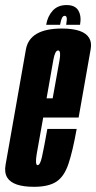

<svg xmlns="http://www.w3.org/2000/svg" viewBox="-47 -716 371 740"><path d="M84 4Q3 4 -19 -31.5Q-31 -51 -25.5 -81Q-10.5 -166.5 13 -299Q38.5 -444.5 52.8 -525.2Q67 -606 191.5 -606Q276 -606 297 -569Q307 -552 302.5 -526.5Q288.5 -447 263 -302.5Q259.5 -281.5 256 -263H119.5Q101 -159 94.5 -122.5Q88 -83.5 96.5 -79.5Q97 -79.5 98 -79.5Q107.5 -79.5 114.5 -110.2Q121.5 -141 135.5 -219H248.5Q233 -132 216.5 -83.5Q200 -35 169.8 -15.5Q139.5 4 84 4ZM132.5 -337H156Q176 -449 182.5 -484.5Q188 -517 179.5 -521Q178.5 -521.5 177 -521.5Q165 -521.5 158.5 -484.5Q153 -451.5 132.5 -337ZM209.5 -696.5Q243 -696.5 255.2 -675Q267.5 -653.5 261.5 -620.5H208Q211.5 -640.5 210 -647.8Q208.5 -655 202.5 -655Q196 -655 192 -647.2Q188 -639.5 184.5 -620.5H131Q136.5 -653.5 156.2 -675Q176 -696.5 209.5 -696.5Z"/></svg>

Font: Anybody UltraCondensed SemiBold
Style: Italic
Weight: 600
Width: 1
Italic angle: -10°
Designer: Tyler Finck
Foundry: Etcetera Type Company
Version: Version 1.010; ttfautohint (v1.8.3) -l 8 -r 50 -G 200 -x 14 